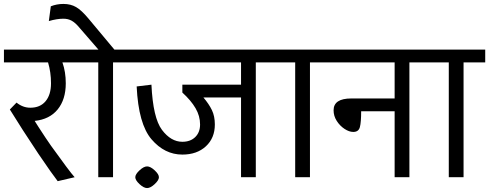

<svg xmlns="http://www.w3.org/2000/svg" viewBox="-30 -900 2484 975"><path d="M379 -583H287Q304 -535 304 -477Q304 -395 263 -344.5Q222 -294 146 -286L165 -256Q205 -194 229 -160Q323 -29 349 0L263 20Q237 -13 165 -119Q126 -177 86.5 -238.5Q47 -300 20 -344L54 -379Q86 -353 124 -353Q174 -353 201.5 -386Q229 -419 229 -477Q229 -533 214 -583H-10V-648H379Z M654 -583H544V0H469V-583H359V-648H470L372 -761Q353 -784 334.5 -794.5Q316 -805 292 -805Q259 -805 218 -793L228 -868Q258 -880 292 -880Q329 -880 356.5 -864Q384 -848 419 -806L551 -648H654Z M664 -461 739 -470Q747 -301 792.5 -240.5Q838 -180 896 -180Q937 -180 961.5 -204Q986 -228 986 -268Q986 -311 963 -350.5Q940 -390 896 -430V-470H1194V-583H634V-648H1379V-583H1269V0H1194V-405H1003Q1031 -372 1046 -341Q1061 -310 1061 -268Q1061 -199 1015.5 -157Q970 -115 896 -115Q806 -115 739.5 -192.5Q673 -270 664 -461Z M657 0Q657 -15 678.5 -35Q700 -55 717 -55Q734 -55 755.5 -35Q777 -15 777 0Q777 15 755.5 35Q734 55 717 55Q700 55 678.5 35Q657 15 657 0Z M1654 -583H1544V0H1469V-583H1359V-648H1654Z M2159 -583H2049V0H1974V-335H1804Q1804 -279 1797.5 -254.5Q1791 -230 1764 -230Q1743 -230 1719.5 -245.5Q1696 -261 1680 -286Q1664 -311 1664 -340Q1664 -400 1754 -400H1974V-583H1634V-648H2159Z M2434 -583H2324V0H2249V-583H2139V-648H2434Z"/></svg>

Font: Madhuban Light
Style: Regular
Weight: 300
Designer: jaikishan Patel
Foundry: MagicType
Version: Version 1.000